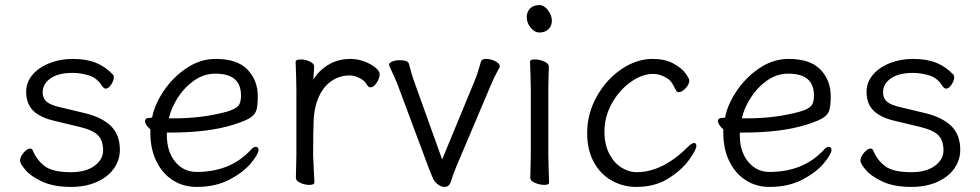

<svg xmlns="http://www.w3.org/2000/svg" viewBox="-20 -718 3859 756"><path d="M83 -356Q83 -394 108 -423.5Q133 -453 175 -469.5Q217 -486 266 -486Q321 -486 358.5 -470.5Q396 -455 426 -423Q428 -421 428 -414Q428 -400 417.5 -384.5Q407 -369 396 -369Q392 -369 388 -372.5Q384 -376 380 -382Q361 -412 328.5 -421.5Q296 -431 266 -431Q210 -431 179 -409.5Q148 -388 148 -354Q148 -332 162.5 -318.5Q177 -305 216 -296L312 -273Q380 -257 416 -222.5Q452 -188 452 -128Q452 -88 428.5 -54.5Q405 -21 361 -1.5Q317 18 260 18Q191 18 146 -3Q101 -24 80 -49Q59 -74 59 -85Q59 -100 73 -116.5Q87 -133 99 -133Q106 -133 109 -126Q125 -87 156.5 -63.5Q188 -40 260 -40Q318 -40 352 -65Q386 -90 386 -126Q386 -163 367 -184Q348 -205 295 -218L195 -242Q138 -255 110.5 -282.5Q83 -310 83 -356Z M754 -41Q885 -41 965 -125Q977 -140 988 -140Q992 -140 995 -136.5Q998 -133 998 -128Q998 -112 968.5 -76Q939 -40 884 -11Q829 18 754 18Q702 18 661 -8Q620 -34 596 -82.5Q572 -131 572 -195V-209Q563 -216 557 -225Q551 -234 551 -241Q551 -254 570 -254L579 -255Q588 -305 624 -359Q660 -413 714 -449.5Q768 -486 829 -486Q915 -486 955 -443.5Q995 -401 995 -340Q995 -302 989.5 -284Q984 -266 964 -253.5Q944 -241 899 -227Q801 -196 650 -196H637V-186Q637 -121 670 -81Q703 -41 754 -41ZM665 -252Q777 -252 872 -278Q907 -288 918 -301Q929 -314 929 -341Q929 -385 904 -406.5Q879 -428 828 -428Q782 -428 743 -400Q704 -372 678.5 -331Q653 -290 645 -252Z M1146 -416 1144 -474Q1144 -484 1164 -484Q1182 -484 1199.5 -476Q1217 -468 1217 -456Q1217 -446 1215.5 -431.5Q1214 -417 1214 -405Q1235 -440 1273 -463Q1311 -486 1360 -486Q1388 -486 1414.5 -476Q1441 -466 1458 -452Q1475 -438 1475 -426Q1475 -410 1463 -392Q1451 -374 1439 -374Q1431 -374 1425 -384Q1416 -401 1395 -411Q1374 -421 1357 -421Q1313 -421 1278.5 -394Q1244 -367 1227 -315Q1217 -284 1215 -244Q1213 -204 1213 -106Q1213 -101 1216 -38Q1218 -8 1218 0Q1218 10 1198 10Q1180 10 1162.5 2Q1145 -6 1145 -18L1147 -106V-367Z M1874 -476Q1877 -486 1894 -486Q1912 -486 1930 -477Q1948 -468 1948 -457Q1948 -455 1946 -451Q1926 -415 1914 -386L1778 -65Q1764 -32 1756 -5Q1749 18 1731 18Q1721 18 1711 12.5Q1701 7 1694 -1Q1689 -7 1686 -13Q1683 -19 1680 -27L1672 -46L1544 -389Q1537 -407 1513 -458Q1512 -460 1512 -463Q1512 -471 1525 -476Q1538 -481 1554 -481Q1586 -481 1590 -467Q1603 -418 1608 -405L1721 -90L1851 -405Q1861 -429 1874 -476Z M2104 -590Q2085 -590 2069.5 -609Q2054 -628 2054 -650Q2054 -671 2067 -684.5Q2080 -698 2104 -698Q2122 -698 2137.5 -678Q2153 -658 2153 -636Q2153 -617 2140 -603.5Q2127 -590 2104 -590ZM2086 -484Q2104 -484 2122.5 -476Q2141 -468 2141 -457Q2141 -436 2140 -421L2139 -368V-105L2140 -67L2142 1Q2142 10 2123 10Q2105 10 2086.5 2Q2068 -6 2068 -17L2070 -105V-368L2069 -417L2067 -475Q2067 -484 2086 -484Z M2486 18Q2433 18 2388.5 -7Q2344 -32 2318 -80Q2292 -128 2292 -194Q2292 -271 2330 -338.5Q2368 -406 2427.5 -446Q2487 -486 2549 -486Q2598 -486 2630.5 -468.5Q2663 -451 2678.5 -430Q2694 -409 2694 -401Q2694 -386 2679.5 -370.5Q2665 -355 2652 -355Q2646 -355 2643 -360Q2640 -365 2634.5 -376Q2629 -387 2623.5 -394.5Q2618 -402 2611 -407Q2582 -427 2551 -427Q2509 -427 2464 -395.5Q2419 -364 2389.5 -311.5Q2360 -259 2360 -199Q2360 -150 2378.5 -113.5Q2397 -77 2426.5 -58.5Q2456 -40 2486 -40Q2589 -40 2689 -140Q2704 -155 2713 -155Q2722 -155 2722 -143Q2722 -129 2693.5 -89Q2665 -49 2612 -15.5Q2559 18 2486 18Z M3010 -41Q3141 -41 3221 -125Q3233 -140 3244 -140Q3248 -140 3251 -136.5Q3254 -133 3254 -128Q3254 -112 3224.5 -76Q3195 -40 3140 -11Q3085 18 3010 18Q2958 18 2917 -8Q2876 -34 2852 -82.5Q2828 -131 2828 -195V-209Q2819 -216 2813 -225Q2807 -234 2807 -241Q2807 -254 2826 -254L2835 -255Q2844 -305 2880 -359Q2916 -413 2970 -449.5Q3024 -486 3085 -486Q3171 -486 3211 -443.5Q3251 -401 3251 -340Q3251 -302 3245.5 -284Q3240 -266 3220 -253.5Q3200 -241 3155 -227Q3057 -196 2906 -196H2893V-186Q2893 -121 2926 -81Q2959 -41 3010 -41ZM2921 -252Q3033 -252 3128 -278Q3163 -288 3174 -301Q3185 -314 3185 -341Q3185 -385 3160 -406.5Q3135 -428 3084 -428Q3038 -428 2999 -400Q2960 -372 2934.5 -331Q2909 -290 2901 -252Z M3392 -356Q3392 -394 3417 -423.5Q3442 -453 3484 -469.5Q3526 -486 3575 -486Q3630 -486 3667.5 -470.5Q3705 -455 3735 -423Q3737 -421 3737 -414Q3737 -400 3726.5 -384.5Q3716 -369 3705 -369Q3701 -369 3697 -372.5Q3693 -376 3689 -382Q3670 -412 3637.5 -421.5Q3605 -431 3575 -431Q3519 -431 3488 -409.5Q3457 -388 3457 -354Q3457 -332 3471.5 -318.5Q3486 -305 3525 -296L3621 -273Q3689 -257 3725 -222.5Q3761 -188 3761 -128Q3761 -88 3737.5 -54.5Q3714 -21 3670 -1.5Q3626 18 3569 18Q3500 18 3455 -3Q3410 -24 3389 -49Q3368 -74 3368 -85Q3368 -100 3382 -116.5Q3396 -133 3408 -133Q3415 -133 3418 -126Q3434 -87 3465.5 -63.5Q3497 -40 3569 -40Q3627 -40 3661 -65Q3695 -90 3695 -126Q3695 -163 3676 -184Q3657 -205 3604 -218L3504 -242Q3447 -255 3419.5 -282.5Q3392 -310 3392 -356Z"/></svg>

Font: Iansui 0.93
Style: Regular
Weight: 400
Designer: But Ko / Fontworks Inc.
Foundry: zi-hi.com / Fontworks Inc.
Version: Version 0.931